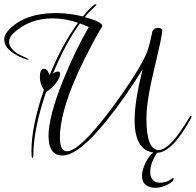

<svg xmlns="http://www.w3.org/2000/svg" viewBox="-35 -700 928 910"><path d="M118 48Q114 48 114 17Q114 -103 173 -274Q154 -303 154 -335Q154 -374 174 -374Q190 -374 200 -344Q260 -491 335 -592Q274 -613 215 -613Q104 -613 28 -542Q8 -522 8 -503Q8 -478 32 -458Q46 -445 76 -432Q100 -422 100 -418Q100 -417 98 -417Q93 -417 72 -425Q-15 -461 -15 -513Q-15 -537 10 -562Q86 -638 229 -638Q295 -638 358 -622Q406 -680 418 -680Q422 -680 422 -677L418 -672Q401 -656 388 -643Q375 -630 367 -619Q450 -596 450 -577L449 -574L435 -551Q418 -522 401 -489Q249 -205 249 -48Q249 17 282 17Q342 17 494 -186Q626 -365 662 -453Q664 -459 670 -478.5Q676 -498 683 -531L687 -551Q695 -568 712 -568Q734 -568 734 -555Q734 -543 724.5 -498Q715 -453 696 -374Q659 -220 659 -139Q659 11 717 11Q740 11 771 -18Q802 -47 839 -106L862 -143Q866 -150 871 -150Q873 -150 873 -147Q873 -145 871 -141Q781 24 709 24Q603 24 603 -131Q603 -176 612.5 -236Q622 -296 641 -372Q557 -236 473 -132Q338 37 261 37Q195 37 195 -56Q195 -147 264 -319Q292 -389 322.5 -452Q353 -515 386 -572Q375 -577 364.5 -581Q354 -585 344 -589Q309 -541 277 -481.5Q245 -422 216 -351Q229 -361 240 -361Q250 -361 250 -350Q250 -331 227 -302Q216 -289 205 -279.5Q194 -270 184 -265Q123 -88 123 38Q123 48 118 48ZM701 190Q673 190 655.5 176Q638 162 638 132Q638 113 648.5 86Q659 59 675.5 38.5Q692 18 708 17L712 20Q677 72 677 116Q677 138 688.5 152Q700 166 724 166Q735 166 750 162Q765 158 777 148Q781 145 784.5 144Q788 143 788 148Q788 157 774 166.5Q760 176 740 183Q720 190 701 190Z"/></svg>

Font: Love Light
Style: Regular
Weight: 400
Designer: Robert E. Leuschke
Foundry: Robert E. Leuschke
Version: Version 1.010; ttfautohint (v1.8.3)